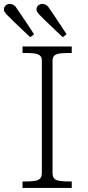

<svg xmlns="http://www.w3.org/2000/svg" viewBox="-54 -930 433 950"><path d="M153 -73V-632Q153 -648.5 142.2 -656.2Q131.5 -664 112.5 -666Q93.5 -668 57.5 -668V-700H301V-668Q265 -668 246 -666Q227 -664 216.5 -656.2Q206 -648.5 206 -632V-73Q206 -54.5 215.5 -45.8Q225 -37 244 -34.5Q263 -32 301 -32V0H57.5V-32Q96 -32 115 -34.5Q134 -37 143.5 -45.8Q153 -54.5 153 -73ZM61.5 -778Q35.5 -802.5 12.5 -824.8Q-10.5 -847 -22 -859Q-28.5 -866.5 -31.5 -871.5Q-34.5 -876.5 -34.5 -883Q-34.5 -896 -25.8 -903.2Q-17 -910.5 -5 -910.5Q3 -910.5 10.5 -906.8Q18 -903 23.5 -896.5Q28 -891 76 -819Q89 -800 99 -784.5Q109 -769 114.5 -760.5L95.5 -746ZM222.5 -778Q196.5 -802.5 173.5 -824.8Q150.5 -847 139 -859Q132.5 -866.5 129.5 -871.5Q126.5 -876.5 126.5 -883Q126.5 -896 135.2 -903.2Q144 -910.5 156 -910.5Q164 -910.5 171.5 -906.8Q179 -903 184.5 -896.5Q192.5 -885.5 209 -861Q225.5 -836.5 244.5 -807.5Q260 -784 275.5 -760.5L256.5 -746Z"/></svg>

Font: Didactic
Style: Regular
Weight: 400
Designer: Tyler Finck
Foundry: Etcetera Type Co
Version: Version 3.007;FEAKit 1.0